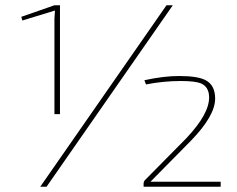

<svg xmlns="http://www.w3.org/2000/svg" viewBox="-20 -710 900 730"><path d="M133 0 613 -690H637L157 0ZM187 -276V-640L189 -670L65 -632L61 -646L187 -690H208V-276ZM529 -405Q602 -421 661 -421Q732 -421 762 -405Q798 -386 798 -335Q798 -270 706 -175L552 -19H819V0H526V-13Q526 -19 530 -24L688 -184Q777 -278 775 -342Q774 -380 744 -393Q722 -402 667 -402Q602 -402 535 -389Z"/></svg>

Font: Taylor Sans Thin
Style: Regular
Weight: 100
Italic angle: -8°
Designer: Natanael Gama
Version: Version 1.001 September 8, 2015